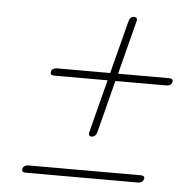

<svg xmlns="http://www.w3.org/2000/svg" viewBox="-43 -660 598 603"><g transform="rotate(5 256.0 -358.5)"><path d="M255 -230.5Q244 -231 248 -246L290.5 -411H122.5Q107.5 -411 111 -423.5Q114 -434.5 130.5 -434.5H296.5L340 -602.5Q344.5 -617 355.5 -616.5Q369 -616.5 364.5 -602L321.5 -434.5H482Q497 -434.5 494 -423.5Q490.5 -411 475.5 -411H315L272.5 -245Q268 -230.5 255 -230.5ZM48.5 -112Q51.5 -123 68 -123H419.5Q434.5 -123 431.5 -112Q428 -99.5 413 -99.5H60Q45 -99.5 48.5 -112Z"/></g></svg>

Font: Fraunces 72pt S050 Thin
Style: Italic
Weight: 100
Italic angle: -16°
Version: Version 1.000; ttfautohint (v1.8.3)